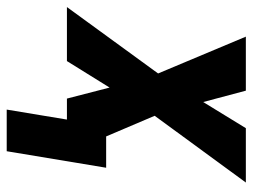

<svg xmlns="http://www.w3.org/2000/svg" viewBox="-126 -452 735 558"><g transform="rotate(90 241.0 -172.5)"><path d="M280 175 309 0H248L216 -124L139 0H-18L175 -265L68 -520H225L258 -396L334 -520H492L298 -255L358 -114H449L401 175Z"/></g></svg>

Font: Iosevka SS04 Heavy Oblique
Style: Regular
Weight: 900
Italic angle: -9°
Monospace: yes
Designer: Belleve Invis
Foundry: Belleve Invis
Version: Version 19.0.0; ttfautohint (v1.8.4)